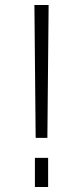

<svg xmlns="http://www.w3.org/2000/svg" viewBox="-20 -750 333 770"><path d="M120 0V-117H173V0ZM118 -730H175L170 -197H123Z"/></svg>

Font: Mplus 1p Light
Style: Regular
Weight: 300
Version: Version 1.061